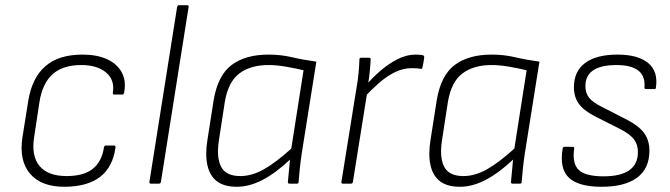

<svg xmlns="http://www.w3.org/2000/svg" viewBox="-20 -703 2565 735"><path d="M230 12Q139 13 95.5 -37.5Q52 -88 66 -178L88 -316Q102 -404 153 -449Q204 -494 296 -494Q351 -494 389.5 -476.5Q428 -459 446 -426Q464 -393 455 -348Q454 -341 448 -341H417Q411 -341 412 -348Q420 -397 386 -425.5Q352 -454 291 -454Q220 -454 181 -418.5Q142 -383 131 -312L111 -180Q99 -107 131 -68Q163 -29 235 -29Q301 -29 335.5 -57Q370 -85 378 -139Q379 -146 385 -146H417Q423 -146 422 -138Q412 -64 364 -26.5Q316 11 230 12Z M557 0Q551 0 552 -7L658 -676Q660 -683 665 -683H696Q704 -683 702 -676L596 -7Q595 -3 593.5 -1.5Q592 0 588 0Z M887 12Q838 12 810.5 -9Q783 -30 774 -70.5Q765 -111 774 -167L798 -320Q814 -415 867 -454.5Q920 -494 1008 -494Q1055 -494 1097.5 -484Q1140 -474 1191 -467L1135 -115Q1130 -81 1127.5 -55.5Q1125 -30 1123 -6Q1123 0 1117 0H1088Q1082 0 1082 -6Q1084 -26 1086 -48Q1088 -70 1090 -92Q1035 -40 984.5 -14Q934 12 887 12ZM900 -29Q944 -29 989.5 -54.5Q1035 -80 1095 -134L1142 -434Q1109 -442 1073.5 -448Q1038 -454 1008 -454Q939 -454 896.5 -422Q854 -390 841 -315L818 -166Q808 -100 826.5 -64.5Q845 -29 900 -29Z M1292 0Q1286 0 1287 -7L1345 -368Q1350 -395 1352.5 -422.5Q1355 -450 1356 -476Q1356 -482 1363 -482H1393Q1399 -482 1399 -476Q1398 -455 1395.5 -429Q1393 -403 1388 -375L1386 -351L1331 -7Q1330 -3 1328.5 -1.5Q1327 0 1323 0ZM1372 -328 1379 -374Q1403 -403 1434.5 -430.5Q1466 -458 1501 -476Q1536 -494 1570 -494Q1591 -494 1600 -491Q1603 -490 1603.5 -488Q1604 -486 1604 -483Q1603 -474 1601 -463.5Q1599 -453 1597 -444Q1595 -437 1588 -440Q1583 -441 1575 -441.5Q1567 -442 1555 -442Q1523 -442 1491.5 -426.5Q1460 -411 1430 -384.5Q1400 -358 1372 -328Z M1741 12Q1692 12 1664.5 -9Q1637 -30 1628 -70.5Q1619 -111 1628 -167L1652 -320Q1668 -415 1721 -454.5Q1774 -494 1862 -494Q1909 -494 1951.5 -484Q1994 -474 2045 -467L1989 -115Q1984 -81 1981.5 -55.5Q1979 -30 1977 -6Q1977 0 1971 0H1942Q1936 0 1936 -6Q1938 -26 1940 -48Q1942 -70 1944 -92Q1889 -40 1838.5 -14Q1788 12 1741 12ZM1754 -29Q1798 -29 1843.5 -54.5Q1889 -80 1949 -134L1996 -434Q1963 -442 1927.5 -448Q1892 -454 1862 -454Q1793 -454 1750.5 -422Q1708 -390 1695 -315L1672 -166Q1662 -100 1680.5 -64.5Q1699 -29 1754 -29Z M2283 12Q2195 12 2158 -22.5Q2121 -57 2134 -135Q2135 -141 2141 -141H2173Q2179 -141 2178 -134Q2170 -76 2196 -52Q2222 -28 2290 -28Q2422 -28 2422 -121Q2422 -150 2407 -169.5Q2392 -189 2358 -207L2255 -259Q2213 -281 2195 -307Q2177 -333 2177 -369Q2177 -430 2220 -462Q2263 -494 2344 -494Q2422 -494 2461 -462Q2500 -430 2491 -368Q2491 -362 2485 -362H2453Q2447 -362 2447 -368Q2451 -411 2424 -432.5Q2397 -454 2340 -454Q2221 -454 2221 -373Q2221 -347 2235 -329Q2249 -311 2284 -294L2385 -242Q2428 -219 2447 -192Q2466 -165 2466 -126Q2466 -58 2419 -23Q2372 12 2283 12Z"/></svg>

Font: Sofia Sans ExtraLight
Style: Italic
Weight: 250
Italic angle: -9°
Version: Version 4.100-B